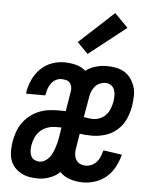

<svg xmlns="http://www.w3.org/2000/svg" viewBox="-54 -817 709 872"><g transform="rotate(5 300.0 -381.5)"><path d="M152 8Q131 8 111.5 4.5Q92 1 74.5 -8.5Q57 -18 44 -32.5Q31 -47 25 -66Q19 -85 19 -105.5Q19 -126 22 -147Q26 -169 33 -190.5Q40 -212 53 -231.5Q66 -251 84.5 -266.5Q103 -282 124.5 -291.5Q146 -301 168 -304.5Q190 -308 212 -308H251L266 -400Q268 -411 265.5 -421.5Q263 -432 256.5 -439Q250 -446 239.5 -448.5Q229 -451 218 -451Q205 -451 192.5 -444Q180 -437 172 -425.5Q164 -414 159.5 -401Q155 -388 153 -375L152 -371H65Q65 -373 65 -375Q65 -377 65 -379Q70 -408 82.5 -435.5Q95 -463 117 -485Q139 -507 167.5 -517.5Q196 -528 224 -528Q252 -528 278 -521.5Q304 -515 323 -498Q344 -514 369.5 -521Q395 -528 420 -528Q442 -528 463.5 -523.5Q485 -519 502 -508Q519 -497 530.5 -480Q542 -463 548 -443Q554 -423 553 -401Q552 -379 549 -357Q544 -327 531 -297.5Q518 -268 493.5 -246.5Q469 -225 438.5 -216Q408 -207 378 -207Q364 -207 350 -208Q336 -209 323 -211L312 -144Q309 -130 310.5 -116Q312 -102 318.5 -91Q325 -80 337 -74.5Q349 -69 363 -69Q377 -69 390.5 -75.5Q404 -82 413.5 -93Q423 -104 428 -117.5Q433 -131 437 -145L522 -133Q515 -105 501 -78Q487 -51 464.5 -31Q442 -11 413.5 -1.5Q385 8 357 8Q326 8 298 -1Q270 -10 251 -30Q231 -11 204.5 -1.5Q178 8 152 8ZM378 -283Q394 -283 410 -290Q426 -297 437 -309.5Q448 -322 454 -338Q460 -354 463 -370Q465 -384 465 -397.5Q465 -411 460.5 -423.5Q456 -436 445 -443.5Q434 -451 420 -451Q407 -451 394 -445.5Q381 -440 372 -429.5Q363 -419 358 -406Q353 -393 351 -380L335 -288Q346 -286 356.5 -284.5Q367 -283 378 -283ZM153 -69Q164 -69 175.5 -75.5Q187 -82 195 -91.5Q203 -101 208.5 -112.5Q214 -124 218 -135.5Q222 -147 225 -158.5Q228 -170 230 -182L238 -232H212Q194 -232 175.5 -226Q157 -220 142.5 -207Q128 -194 120 -176Q112 -158 109 -140Q107 -127 107.5 -114.5Q108 -102 113 -91Q118 -80 129 -74.5Q140 -69 153 -69ZM327 -575 278 -625 436 -771 497 -709Z"/></g></svg>

Font: Iosevka HT Medium Extended
Style: Italic
Weight: 500
Width: 7
Italic angle: -9°
Monospace: yes
Designer: Belleve Invis
Foundry: Belleve Invis
Version: Version 32.3.0; ttfautohint (v1.8.4)